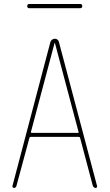

<svg xmlns="http://www.w3.org/2000/svg" viewBox="-20 -920 540 940"><path d="M123 -879.9Q113.3 -879.9 113.3 -890.1Q113.3 -900.4 123 -900.4H373Q382.8 -900.4 382.8 -890.1Q382.8 -879.9 373 -879.9ZM131.8 -275.4Q129.9 -270.5 134.8 -269.5H361.3Q367.2 -269.5 364.3 -275.4L249 -709Q249 -710 248 -710Q247.1 -710 247.1 -709ZM47.9 0Q44.9 0 42.5 -2.9Q40 -5.9 41 -9.8L226.6 -713.9Q228.5 -720.7 234.9 -725.6Q241.2 -730.5 248.5 -730.5Q255.9 -730.5 261.7 -725.6Q267.6 -720.7 268.6 -713.9L455.1 -9.8Q456.1 -5.9 454.1 -2.9Q452.1 0 448.2 0Q439.5 0 434.6 -9.8L372.1 -245.1Q371.1 -250 366.2 -250H129.9Q126 -250 124 -245.1L60.5 -9.8Q57.6 0 47.9 0Z"/></svg>

Font: Rounded-X Mgen+ 1m thin
Style: Regular
Weight: 100
Designer: [Source Han Sans]
Ryoko NISHIZUKA  (kana & ideographs); Paul D. Hunt (Latin, Greek & Cyrillic); Wenlong ZHANG  (bopomofo
Version: Version 1.059.20150602